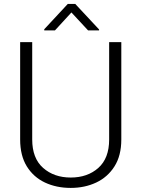

<svg xmlns="http://www.w3.org/2000/svg" viewBox="-20 -919 698 949"><path d="M519.5 -710.9H579.6V-229.5Q579.6 -149.9 545.9 -96.7Q512.2 -43.5 455.6 -16.8Q398.9 9.8 329.6 9.8Q258.8 9.8 202.1 -16.8Q145.5 -43.5 112.5 -96.7Q79.6 -149.9 79.6 -229.5V-710.9H139.2V-229.5Q139.2 -136.7 193.1 -89.1Q247.1 -41.5 329.6 -41.5Q412.6 -41.5 466.1 -89.1Q519.5 -136.7 519.5 -229.5ZM352.1 -899.4 469.7 -773.4V-768.6H415.5L333 -857.4L251.5 -768.6H198.7V-774.4L314.9 -899.4Z"/></svg>

Font: Vazirmatn UI FD ExtraLight
Style: Regular
Weight: 200
Designer: Saber Rastikerdar
Foundry: Saber Rastikerdar
Version: Version 33.003